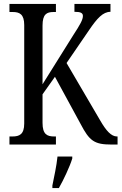

<svg xmlns="http://www.w3.org/2000/svg" viewBox="-20 -734 617 975"><path d="M28 0H264V-41H255C219 -41 196 -52 196 -110V-255L259 -344L389 -105C434 -19 458 0 546 0H577V-41H574C545 -41 519 -70 489 -122L318 -414L433 -582C473 -641 503 -674 541 -674V-714H358V-674C388 -674 401 -669 401 -653C401 -634 387 -609 353 -557L196 -306V-604C196 -662 217 -673 252 -673H264V-714H28V-673H45C79 -673 103 -662 103 -607V-107C103 -51 78 -41 43 -41H28ZM246 208V221H279C303 179 334 113 347 71V61H272C267 110 255 163 246 208Z"/></svg>

Font: Noto Serif Sinhala ExtraCondensed
Style: Regular
Weight: 400
Width: 2
Designer: Jelle Bosma - Monotype Design Team
Foundry: Monotype Imaging Inc.
Version: Version 2.007